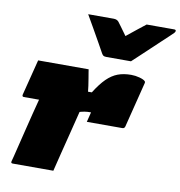

<svg xmlns="http://www.w3.org/2000/svg" viewBox="-90 -913 935 996"><g transform="rotate(10 378.0 -415.5)"><path d="M555 -629H426Q415 -629 410 -632Q405 -635 400 -644Q392 -659 373 -692.5Q354 -726 332.5 -764Q311 -802 294 -831H428Q446 -831 455 -820Q461 -812 472.5 -796.5Q484 -781 504 -753Q538 -780 560 -798Q582 -816 602 -831H747Q758 -831 756 -822Q755 -818 751 -813.5Q747 -809 731 -794Q717 -781 692.5 -758Q668 -735 641.5 -710Q615 -685 591.5 -663Q568 -641 555 -629ZM80 -550H346Q346 -550 348 -536.5Q350 -523 353.5 -503.5Q357 -484 359.5 -465Q362 -446 363 -435H383Q413 -483 440.5 -510Q468 -537 498.5 -548.5Q529 -560 569 -560Q591 -560 613 -554Q635 -548 643 -540Q647 -536 645 -530L585 -291Q582 -280 571 -280H384L386 -288Q389 -299 391.5 -310Q394 -321 397 -332H391Q365 -332 338 -324Q323 -264 309 -208Q295 -152 281 -97Q275 -73 269 -48.5Q263 -24 257 0H43Q32 0 35 -11Q36 -13 42 -37.5Q48 -62 57.5 -100.5Q67 -139 78 -184Q89 -229 100 -272.5Q111 -316 120 -350H40Q30 -350 32 -361Z"/></g></svg>

Font: Recursive Mn Lnr St XBk
Style: Italic
Weight: 1000
Italic angle: -15°
Monospace: yes
Version: Version 1.079;hotconv 1.0.112;makeotfexe 2.5.65598; ttfautoh